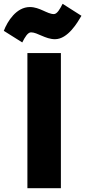

<svg xmlns="http://www.w3.org/2000/svg" viewBox="-82 -979 448 1009"><path d="M238 10H62V-700H238ZM207 -773C156 -773 115 -809 81 -809C64 -809 49 -784 35 -756L-62 -817C-43 -867 4 -942 75 -942C127 -942 166 -905 201 -905C218 -905 233 -931 247 -959L346 -896C326 -862 275 -773 207 -773Z"/></svg>

Font: Repo ExtraBold
Style: Bold
Weight: 700
Designer: Stefan Peev
Foundry: Context Ltd
Version: Version 1.502